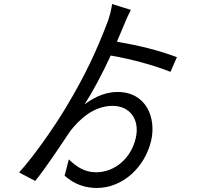

<svg xmlns="http://www.w3.org/2000/svg" viewBox="-20 -862 1040 954"><path d="M564 -405C491 -405 433 -368 400 -343C443 -410 489 -497 530 -586C626 -570 742 -539 827 -505L859 -578C767 -612 680 -634 561 -655L594 -733C603 -756 619 -792 630 -813L537 -842C534 -819 526 -784 516 -757C460 -609 403 -487 307 -327C247 -227 149 -87 75 -5L155 37C212 -33 286 -147 330 -212C374 -268 445 -336 539 -336C626 -336 675 -268 655 -178C633 -77 551 -6 458 -6C400 -6 361 -33 322 -70L301 11C350 54 403 72 461 72C590 72 700 -31 731 -163C757 -273 709 -405 564 -405Z"/></svg>

Font: Noto Sans KR
Style: Regular
Weight: 400
Designer: Ryoko NISHIZUKA 西塚涼子 (kana, bopomofo & ideographs); Paul D. Hunt (Latin, Greek & Cyrillic); Sandoll Communications 산돌커뮤니
Foundry: Adobe
Version: Version 2.004;hotconv 1.0.118;makeotfexe 2.5.65603